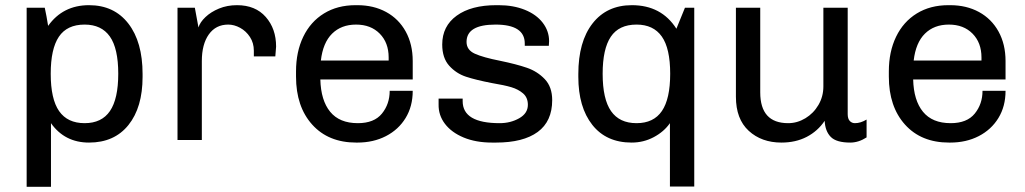

<svg xmlns="http://www.w3.org/2000/svg" viewBox="-20 -541 3960 742"><path d="M531 -255V-244Q531 -126 476.5 -58Q422 10 324 10Q230 10 177 -65V181H83V-511H153Q160 -479 166 -441Q223 -521 324 -521Q421 -521 476 -450Q531 -379 531 -255ZM176 -256Q176 -158 208.5 -111.5Q241 -65 307 -65Q373 -65 405 -112Q437 -159 437 -256Q437 -354 404.5 -400Q372 -446 307 -446Q239 -446 207.5 -399Q176 -352 176 -256Z M1047 -361 1044 -323H961V-345Q961 -375 946 -398Q931 -421 908 -433.5Q885 -446 862 -446Q814 -446 787 -408Q760 -370 760 -305V0H666V-511H733L747 -435Q753 -455 774 -475Q795 -495 826.5 -508Q858 -521 896 -521Q967 -521 1007 -475.5Q1047 -430 1047 -361Z M1575 -305V-234H1218Q1220 -153 1256 -109Q1292 -65 1363 -65Q1426 -65 1456 -102Q1486 -139 1486 -190H1575Q1575 -130 1547.5 -85Q1520 -40 1471.5 -15Q1423 10 1361 10H1357Q1249 10 1186.5 -59.5Q1124 -129 1124 -245V-265Q1124 -341 1152 -399Q1180 -457 1232 -489Q1284 -521 1354 -521H1361Q1424 -521 1472.5 -494.5Q1521 -468 1548 -419Q1575 -370 1575 -305ZM1220 -307H1482V-319Q1482 -376 1447.5 -411Q1413 -446 1356 -446Q1299 -446 1263.5 -411Q1228 -376 1220 -307Z M2102 -382 2101 -364H2008V-373Q2008 -446 1895 -446Q1783 -446 1783 -379Q1783 -348 1815 -333.5Q1847 -319 1913 -306Q1976 -293 2016.5 -279Q2057 -265 2085.5 -235Q2114 -205 2114 -154Q2114 -72 2058 -31Q2002 10 1897 10H1882Q1819 10 1772 -9.5Q1725 -29 1699.5 -62.5Q1674 -96 1675 -138V-160H1768V-150Q1768 -65 1911 -65Q1953 -65 1986.5 -84Q2020 -103 2020 -136Q2020 -164 2001.5 -180Q1983 -196 1956 -204Q1929 -212 1881 -220Q1819 -232 1781 -244.5Q1743 -257 1716 -287Q1689 -317 1689 -369Q1689 -440 1745 -480.5Q1801 -521 1898 -521H1907Q1964 -521 2008.5 -503Q2053 -485 2077.5 -453Q2102 -421 2102 -382Z M2594 -430 2627 -511H2663V180H2569V-65Q2546 -32 2506.5 -11Q2467 10 2421 10Q2323 10 2269 -58.5Q2215 -127 2215 -244V-255Q2215 -380 2270 -450.5Q2325 -521 2422 -521Q2536 -521 2594 -430ZM2309 -256Q2309 -158 2341.5 -111.5Q2374 -65 2440 -65Q2506 -65 2538 -112Q2570 -159 2570 -256Q2570 -354 2537.5 -400Q2505 -446 2440 -446Q2372 -446 2340.5 -399Q2309 -352 2309 -256Z M3256 -100Q3256 -82 3264 -73.5Q3272 -65 3284 -65Q3306 -65 3329 -79V-10Q3298 10 3266 10Q3212 10 3190.5 -12Q3169 -34 3167 -74Q3140 -34 3097.5 -12Q3055 10 3000 10Q2923 10 2873.5 -35.5Q2824 -81 2824 -167V-511H2918V-184Q2918 -65 3026 -65Q3061 -65 3092.5 -84Q3124 -103 3143 -135.5Q3162 -168 3162 -207V-511H3256Z M3866 -305V-234H3509Q3511 -153 3547 -109Q3583 -65 3654 -65Q3717 -65 3747 -102Q3777 -139 3777 -190H3866Q3866 -130 3838.5 -85Q3811 -40 3762.5 -15Q3714 10 3652 10H3648Q3540 10 3477.5 -59.5Q3415 -129 3415 -245V-265Q3415 -341 3443 -399Q3471 -457 3523 -489Q3575 -521 3645 -521H3652Q3715 -521 3763.5 -494.5Q3812 -468 3839 -419Q3866 -370 3866 -305ZM3511 -307H3773V-319Q3773 -376 3738.5 -411Q3704 -446 3647 -446Q3590 -446 3554.5 -411Q3519 -376 3511 -307Z"/></svg>

Font: Chivo
Style: Regular
Weight: 400
Designer: Hector Gatti
Foundry: Omnibus-Type
Version: Version 1.006; ttfautohint (v1.4.1)